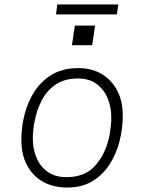

<svg xmlns="http://www.w3.org/2000/svg" viewBox="-20 -824 640 854"><path d="M277 10Q217 10 171.5 -15.5Q126 -41 100.5 -88.5Q75 -136 75 -201Q75 -261 90 -318Q105 -375 136 -421Q167 -467 214.5 -494Q262 -521 326 -521H330Q388 -521 432 -495Q476 -469 501 -422Q526 -375 526 -310Q526 -250 511 -193Q496 -136 465.5 -90Q435 -44 389 -17Q343 10 281 10ZM275 -36Q355 -36 399.5 -83Q444 -130 462 -201Q467 -219 469.5 -236Q472 -253 473.5 -269.5Q475 -286 475 -301Q475 -348 458.5 -387.5Q442 -427 409 -451Q376 -475 326 -475Q269 -475 229.5 -449Q190 -423 167 -380Q144 -337 134 -285Q130 -265 128 -246Q126 -227 126 -208Q126 -161 142.5 -122Q159 -83 192.5 -59.5Q226 -36 275 -36ZM229 -760 235 -804H506L500 -760ZM300 -623 313 -710H403L390 -623Z"/></svg>

Font: Chivo Mono Medium Thin
Style: Italic
Weight: 250
Italic angle: -8.05°
Monospace: yes
Version: Version 1.008